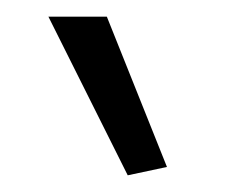

<svg xmlns="http://www.w3.org/2000/svg" viewBox="-20 -824 277 230"><path d="M133 -614 38 -804H108L180 -624Z"/></svg>

Font: Encode Sans Narrow
Style: Light
Weight: 300
Designer: Pablo Impallari, Andres Torresi
Foundry: Pablo Impallari, Andres Torresi
Version: Version 1.000; ttfautohint (v1.00) -l 8 -r 50 -G 200 -x 14 -